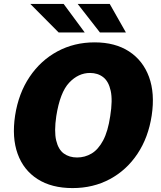

<svg xmlns="http://www.w3.org/2000/svg" viewBox="-20 -949 822 979"><path d="M350 10Q243 10 171.5 -35.8Q100 -81.5 70 -164.5Q40 -247.5 57 -360Q74.5 -473 130.8 -556.8Q187 -640.5 272.5 -686.8Q358 -733 462.5 -733Q567 -733 638 -686.8Q709 -640.5 739.8 -556.8Q770.5 -473 753.5 -360Q736.5 -248 681 -164.8Q625.5 -81.5 540.5 -35.8Q455.5 10 350 10ZM373 -146Q413 -146 447 -166.2Q481 -186.5 505.8 -232.8Q530.5 -279 542 -357Q555 -437.5 544.5 -485.8Q534 -534 506.2 -555.5Q478.5 -577 439 -577Q379.5 -577 332.8 -527.5Q286 -478 267 -357Q255.5 -279 266.5 -232.8Q277.5 -186.5 305.5 -166.2Q333.5 -146 373 -146ZM539.5 -929 622 -783.5H489.5L376 -929ZM304.5 -929 412 -783.5H279L134.5 -929Z"/></svg>

Font: Public Sans Black
Style: Italic
Weight: 900
Italic angle: -8°
Designer: The Public Sans project authors (U.S. Web Design System). Libre Franklin designed by Pablo Impallari and Rodrigo Fuenzal
Version: Version 1.007; ttfautohint (v1.8.1) -l 8 -r 50 -G 200 -x 14 